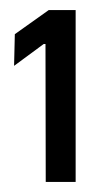

<svg xmlns="http://www.w3.org/2000/svg" viewBox="-20 -712 198 382"><path d="M71 -350 70.5 -624.5H67L8 -581L9.5 -644L77 -692H130.5V-350Z"/></svg>

Font: Anek Tamil Condensed Medium
Style: Regular
Weight: 500
Width: 3
Designer: Aadarsh Rajan (Tamil), Yesha Goshar (Latin)
Foundry: Ek Type
Version: Version 1.003